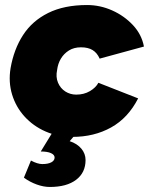

<svg xmlns="http://www.w3.org/2000/svg" viewBox="-20 -532 597 763"><path d="M268 12Q210 12 161 -9.5Q112 -31 77.5 -69Q43 -107 28 -156.5Q13 -206 22 -261Q35 -336 71.5 -392.5Q108 -449 171.5 -480.5Q235 -512 326 -512Q378 -512 426 -490.5Q474 -469 508.5 -432Q543 -395 552 -347L376 -299Q366 -322 348 -333Q330 -344 302 -344Q274 -344 254 -331.5Q234 -319 222 -299Q210 -279 207 -254Q201 -226 210.5 -203.5Q220 -181 239.5 -168.5Q259 -156 283 -156Q314 -156 337.5 -170Q361 -184 371 -203L529 -141Q489 -63 421.5 -25.5Q354 12 268 12ZM178 211Q153 211 125.5 201Q98 191 75 174L103 106Q116 113 127.5 116.5Q139 120 148 120Q171 120 184 113Q197 106 197 94Q197 83 182.5 76.5Q168 70 142 70L188 -5H286L257 29Q287 39 303.5 59Q320 79 320 104Q320 154 282.5 182.5Q245 211 178 211Z"/></svg>

Font: Figtree Light Black
Style: Italic
Weight: 900
Italic angle: -9.5°
Version: Version 2.000